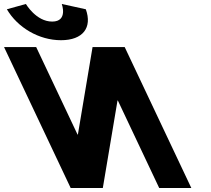

<svg xmlns="http://www.w3.org/2000/svg" viewBox="-278 -938 1048 955"><path d="M29.3 -918.2C29.3 -918.2 61.4 -830.7 -18.5 -830.7C-98.4 -830.7 -149.2 -918.2 -149.2 -918.2L-243.8 -891.9C-190.6 -800.9 -84.4 -738 25.3 -738C134.9 -738 181.7 -800.9 148.9 -891.9ZM308.2 -438H306.5L233.4 -2.8H73.6L-257.9 -704H-98.1L107.7 -268.8H109.4L182.4 -704H342.2L673.7 -2.8H513.9Z"/></svg>

Font: Hussar
Style: BdOpOblFive
Weight: 700
Foundry: Cannot Into Space Fonts
Version: Version 2.00